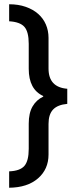

<svg xmlns="http://www.w3.org/2000/svg" viewBox="-20 -727 365 902"><path d="M23 -707Q66 -707 100.5 -695Q135 -683 159 -662Q183 -641 195.5 -612Q208 -583 208 -549V-405Q208 -317 296 -310V-239Q251 -235 229.5 -212.5Q208 -190 208 -145V-1Q208 68 158.5 111Q109 154 23 155V78Q74 76 94.5 52.5Q115 29 115 -28V-146Q115 -196 133 -227Q151 -258 183 -273V-276Q115 -307 115 -404V-521Q115 -578 94.5 -601Q74 -624 23 -627Z"/></svg>

Font: Mukta SemiBold
Style: Regular
Weight: 600
Designer: Girish Dalvi and Yashodeep Gholap
Foundry: Ek Type
Version: Version 2.538;PS 1.002;hotconv 16.6.51;makeotf.lib2.5.65220;